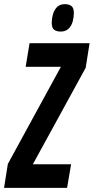

<svg xmlns="http://www.w3.org/2000/svg" viewBox="-52 -909 454 929"><path d="M-32.4 0 -14 -115.8 242.6 -585.8H72.2L91 -700H381.4L362.6 -581L107 -114.2H292L272.6 0ZM241.5 -756.3Q222.2 -756.3 210.3 -764.9Q198.3 -773.5 198.3 -798.1Q198.3 -818.4 204 -839.3Q209.7 -860.2 223.7 -874.6Q237.7 -888.9 261.9 -888.9Q281.8 -888.9 293.6 -879.8Q305.4 -870.7 305.4 -845.8Q305.4 -825.8 299.7 -805Q294 -784.3 280 -770.3Q266 -756.3 241.5 -756.3Z"/></svg>

Font: Georama
Style: Italic
Weight: 400
Width: 2
Italic angle: -9°
Designer: Jean-Baptiste Levee
Foundry: Production Type
Version: Version 1.000